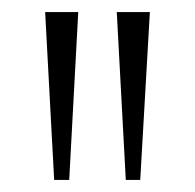

<svg xmlns="http://www.w3.org/2000/svg" viewBox="-20 -860 324 319"><path d="M229 -840 213 -561H189L174 -840ZM110 -840 95 -561H70L55 -840Z"/></svg>

Font: TypoPRO Sinkin Sans
Style: 200 X Light
Weight: 200
Designer: Keith Bates
Foundry: K-Type
Version: Sinkin Sans (version 1.0)  by Keith Bates   •   © 2014   www